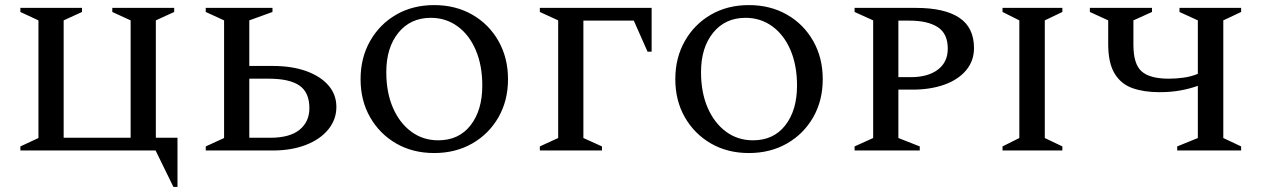

<svg xmlns="http://www.w3.org/2000/svg" viewBox="-20 -591 4954 754"><path d="M591 0H60V-16L131 -49V-511L60 -544V-560H302V-544L230 -511V-50H493V-511L421 -544V-560H664V-544L592 -511V-50H677V143H661Z M1051 0H788V-16L860 -49V-511L788 -544V-560H1050V-544L959 -511V-332H1051Q1126 -332 1182 -312Q1238 -292 1269.5 -256Q1301 -220 1301 -171Q1301 -122 1269.5 -83Q1238 -44 1181.5 -22Q1125 0 1051 0ZM1035 -282H959V-50H1041Q1118 -50 1156.5 -81.5Q1195 -113 1195 -166Q1195 -228 1156 -255Q1117 -282 1035 -282Z M1685 10Q1601 10 1536 -27.5Q1471 -65 1433.5 -130.5Q1396 -196 1396 -280Q1396 -364 1433.5 -430Q1471 -496 1536 -533.5Q1601 -571 1685 -571Q1769 -571 1834.5 -533.5Q1900 -496 1937.5 -430Q1975 -364 1975 -280Q1975 -196 1937.5 -130.5Q1900 -65 1834.5 -27.5Q1769 10 1685 10ZM1701 -40Q1782 -40 1828 -99Q1874 -158 1874 -255Q1874 -334 1848.5 -394Q1823 -454 1777 -487.5Q1731 -521 1672 -521Q1592 -521 1544.5 -462.5Q1497 -404 1497 -308Q1497 -228 1523 -168Q1549 -108 1595 -74Q1641 -40 1701 -40Z M2100 0V-16L2172 -49V-511L2100 -544V-560H2539V-388H2523L2469 -510H2271V-49L2344 -16V0Z M2921 10Q2837 10 2772 -27.5Q2707 -65 2669.5 -130.5Q2632 -196 2632 -280Q2632 -364 2669.5 -430Q2707 -496 2772 -533.5Q2837 -571 2921 -571Q3005 -571 3070.5 -533.5Q3136 -496 3173.5 -430Q3211 -364 3211 -280Q3211 -196 3173.5 -130.5Q3136 -65 3070.5 -27.5Q3005 10 2921 10ZM2937 -40Q3018 -40 3064 -99Q3110 -158 3110 -255Q3110 -334 3084.5 -394Q3059 -454 3013 -487.5Q2967 -521 2908 -521Q2828 -521 2780.5 -462.5Q2733 -404 2733 -308Q2733 -228 2759 -168Q2785 -108 2831 -74Q2877 -40 2937 -40Z M3336 0V-16L3409 -49V-511L3336 -544V-560H3577Q3689 -560 3747 -521.5Q3805 -483 3805 -402Q3805 -352 3774 -315Q3743 -278 3688.5 -258.5Q3634 -239 3563 -239H3508V-49L3592 -16V0ZM3508 -510V-288H3557Q3624 -288 3663 -317.5Q3702 -347 3702 -400Q3702 -459 3662.5 -484.5Q3623 -510 3551 -510Z M3917 0V-16L3983 -49V-511L3917 -544V-560H4152V-544L4083 -511V-49L4152 -16V0Z M4603 0V-16L4684 -49V-254Q4654 -243 4616.5 -236Q4579 -229 4533 -229Q4472 -229 4427 -245Q4382 -261 4357 -302.5Q4332 -344 4332 -418V-511L4260 -544V-560H4504V-544L4431 -511V-415Q4431 -339 4463.5 -310.5Q4496 -282 4570 -282Q4598 -282 4627.5 -286Q4657 -290 4684 -301V-511L4612 -544V-560H4854V-544L4784 -511V-49L4854 -16V0Z"/></svg>

Font: Spectral SC Medium
Style: Regular
Weight: 500
Designer: Jean-Baptiste Levee
Foundry: Production Type
Version: Version 2.001